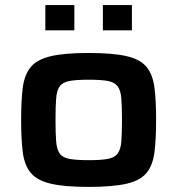

<svg xmlns="http://www.w3.org/2000/svg" viewBox="-20 -726 697 754"><path d="M328 8Q234 8 180 -4.5Q126 -17 101 -47Q76 -77 69.5 -127.5Q63 -178 63 -255Q63 -332 69.5 -382.5Q76 -433 101 -463Q126 -493 180 -505.5Q234 -518 328 -518Q423 -518 477 -505.5Q531 -493 555.5 -463Q580 -433 586.5 -382.5Q593 -332 593 -255Q593 -178 586.5 -127.5Q580 -77 555.5 -47Q531 -17 477 -4.5Q423 8 328 8ZM328 -97Q377 -97 403.5 -102Q430 -107 442 -123Q454 -139 456.5 -170.5Q459 -202 459 -255Q459 -308 456.5 -339.5Q454 -371 442 -387Q430 -403 403.5 -408Q377 -413 328 -413Q280 -413 253 -408Q226 -403 214.5 -387Q203 -371 200.5 -339.5Q198 -308 198 -255Q198 -202 200.5 -170.5Q203 -139 214.5 -123Q226 -107 253 -102Q280 -97 328 -97ZM158 -607V-706H272V-607ZM384 -607V-706H498V-607Z"/></svg>

Font: Saira Expanded SemiBold
Style: Regular
Weight: 600
Width: 7
Designer: Hector Gatti with collaboration of the Omnibus-Type team
Foundry: Omnibus-Type
Version: Version 1.100; ttfautohint (v1.8.3)